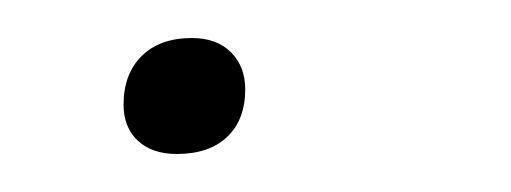

<svg xmlns="http://www.w3.org/2000/svg" viewBox="-20 -77 269 101"><path d="M73 4Q60 4 52.5 -3Q45 -10 45 -22Q45 -38 54.5 -47.5Q64 -57 81 -57Q94 -57 101.5 -49.5Q109 -42 109 -30Q109 -14 99.5 -5Q90 4 73 4Z"/></svg>

Font: Gantari ExtraLight
Style: Italic
Weight: 250
Italic angle: -10°
Designer: Anugrah Pasau
Foundry: Lafontype
Version: Version 1.000